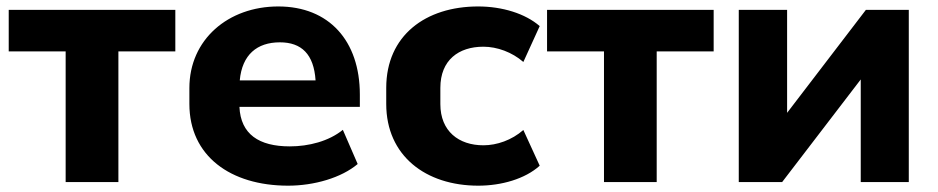

<svg xmlns="http://www.w3.org/2000/svg" viewBox="-20 -570 2937 601"><path d="M350.6 0V-409.2H528.8V-539.1H7.3V-409.2H185.5V0Z M881.8 11.2C963.9 11.2 1048.8 -13.7 1099.6 -56.6L1053.2 -163.6C1009.3 -127.9 946.3 -111.8 887.2 -111.8C790.5 -111.8 733.4 -149.9 729.5 -235.4H1106.4V-273.9C1106.4 -442.4 1009.8 -549.8 851.1 -549.8C694.3 -549.8 572.8 -446.3 572.8 -294.4V-244.6C572.8 -82 701.2 11.2 881.8 11.2ZM856 -437.5C923.8 -437.5 962.4 -400.4 967.8 -318.4H730.5C737.8 -398.9 784.7 -437.5 856 -437.5Z M1477.1 11.2C1549.3 11.2 1623.5 -9.8 1669.4 -51.3L1618.2 -163.1C1582 -131.3 1535.2 -115.2 1493.2 -115.2C1416 -115.2 1358.4 -159.2 1358.4 -244.1V-294.9C1358.4 -381.8 1415.5 -423.8 1493.2 -423.8C1536.1 -423.8 1583 -406.7 1618.2 -376L1669.4 -488.3C1624.5 -527.3 1552.7 -549.8 1476.6 -549.8C1312.5 -549.8 1189 -459 1189 -294.9V-244.6C1189 -82.5 1312.5 11.2 1477.1 11.2Z M2035.6 0V-409.2H2213.9V-539.1H1692.4V-409.2H1870.6V0Z M2428.2 0 2674.3 -321.3V0H2824.7V-539.1H2690.4L2443.8 -216.8V-539.1H2292.5V0Z"/></svg>

Font: Winston ExtraBold
Style: Regular
Weight: 800
Designer: Vernon Adams, Kim Jin-seong, David Berlow, Cristiano Sobral
Foundry: The Winston Project Authors
Version: Version 3.004